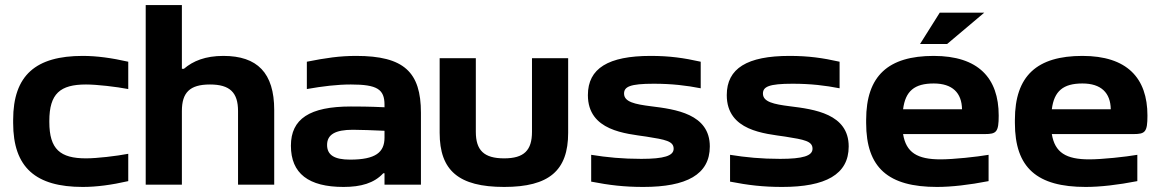

<svg xmlns="http://www.w3.org/2000/svg" viewBox="-20 -730 4588 759"><path d="M32 -256V-244C32 -67 122 9 307 9C362 9 421 1 487 -14V-122C440 -113 363 -104 320 -104C218 -104 175 -140 175 -248V-252C175 -360 218 -396 320 -396C363 -396 440 -387 487 -378V-486C421 -501 362 -509 307 -509C122 -509 32 -433 32 -256Z M556 -710V0H699V-291C699 -364 730 -396 810 -396C889 -396 921 -364 921 -291V0H1064V-295C1064 -442 997 -509 863 -509C792 -509 743 -489 707 -458H699V-710Z M1388 -509C1323 -509 1268 -501 1193 -486V-378C1255 -389 1313 -396 1367 -396C1471 -396 1500 -377 1500 -316V-306C1437 -309 1392 -309 1367 -309C1204 -309 1130 -260 1130 -154C1130 -44 1200 9 1338 9C1407 9 1459 -6 1495 -45H1500V0H1644V-284C1644 -445 1577 -509 1388 -509ZM1273 -157C1273 -198 1305 -217 1375 -217C1404 -217 1455 -215 1500 -213V-186C1500 -128 1465 -99 1364 -99C1302 -99 1273 -117 1273 -157Z M1718 -205C1718 -56 1793 9 1973 9C2151 9 2226 -56 2226 -205V-500H2083V-209C2083 -136 2052 -104 1973 -104C1893 -104 1861 -136 1861 -209V-500H1718Z M2535 -190C2611 -178 2643 -172 2643 -142C2643 -114 2605 -102 2515 -102C2441 -102 2379 -108 2317 -118V-12C2389 2 2447 9 2523 9C2694 9 2786 -40 2786 -151C2786 -280 2650 -298 2553 -310C2490 -318 2447 -327 2447 -360C2447 -387 2470 -399 2564 -399C2636 -399 2694 -392 2750 -381V-486C2683 -501 2627 -509 2552 -509C2385 -509 2304 -460 2304 -354C2304 -212 2455 -202 2535 -190Z M3084 -190C3160 -178 3192 -172 3192 -142C3192 -114 3154 -102 3064 -102C2990 -102 2928 -108 2866 -118V-12C2938 2 2996 9 3072 9C3243 9 3335 -40 3335 -151C3335 -280 3199 -298 3102 -310C3039 -318 2996 -327 2996 -360C2996 -387 3019 -399 3113 -399C3185 -399 3243 -392 3299 -381V-486C3232 -501 3176 -509 3101 -509C2934 -509 2853 -460 2853 -354C2853 -212 3004 -202 3084 -190Z M3928 -273C3928 -422 3847 -509 3671 -509C3492 -509 3404 -431 3404 -256V-244C3404 -66 3492 9 3684 9C3741 9 3811 1 3888 -14V-118C3842 -110 3749 -100 3698 -100C3606 -100 3562 -127 3550 -200H3873C3919 -200 3928 -208 3928 -273ZM3550 -298C3559 -370 3595 -400 3671 -400C3745 -400 3782 -363 3783 -298ZM3617 -556H3724L3871 -680H3695Z M4516 -273C4516 -422 4435 -509 4259 -509C4080 -509 3992 -431 3992 -256V-244C3992 -66 4080 9 4272 9C4329 9 4399 1 4476 -14V-118C4430 -110 4337 -100 4286 -100C4194 -100 4150 -127 4138 -200H4461C4507 -200 4516 -208 4516 -273ZM4138 -298C4147 -370 4183 -400 4259 -400C4333 -400 4370 -363 4371 -298Z"/></svg>

Font: LT Wave Bold
Style: Regular
Weight: 700
Designer: Daniel Lyons
Version: Version 2.5 (Glyphs App)